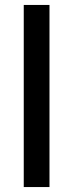

<svg xmlns="http://www.w3.org/2000/svg" viewBox="-20 -749 296 776"><path d="M180 -729V7H76V-729Z"/></svg>

Font: SUIT SemiBold
Style: Regular
Weight: 600
Designer: Sunn Youn; Korean Glyphs from Source Han Sans (Sandoll Communications; Soo-young Jang, Joo-yeon Kang)
Foundry: Sunn
Version: Version 1.140